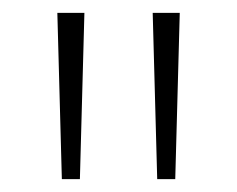

<svg xmlns="http://www.w3.org/2000/svg" viewBox="-20 -734 368 298"><path d="M111 -714H69L76 -456H104ZM259 -714H217L224 -456H252Z"/></svg>

Font: Noto Sans Myanmar UI SemiCondensed ExtraLight
Style: Regular
Weight: 200
Width: 4
Designer: Monotype Design Team
Foundry: Monotype Imaging Inc.
Version: Version 2.103